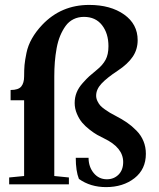

<svg xmlns="http://www.w3.org/2000/svg" viewBox="-20 -746 645 777"><path d="M17.1 0V-27.8L77.6 -33.7V-340.3H22.9V-381.8Q54.7 -381.8 66.2 -396.2Q77.6 -410.6 77.6 -436.5Q77.6 -464.4 79.3 -483.4Q81.1 -502.4 87.2 -532.2Q93.3 -562 109.4 -590.3Q125.5 -618.7 150.9 -645.5Q227.5 -726.1 340.8 -726.1Q427.2 -726.1 482.2 -687.3Q537.1 -648.4 537.1 -583.5Q537.1 -545.9 517.1 -516.4Q497.1 -486.8 456.5 -460Q412.1 -430.7 390.6 -407.5Q369.1 -384.3 369.1 -358.9Q369.1 -347.7 374.3 -336.9Q379.4 -326.2 386 -318.8Q392.6 -311.5 404.8 -303Q417 -294.4 424.8 -289.8Q432.6 -285.2 446.8 -277.8Q474.1 -263.7 493.9 -250Q513.7 -236.3 532.2 -217.5Q550.8 -198.7 560.5 -175Q570.3 -151.4 570.3 -123.5Q570.3 -61 524.2 -24.9Q478 11.2 409.2 11.2Q345.7 11.2 299.3 -22Q286.6 -54.2 286.6 -107.4H338.4Q338.4 -71.3 359.1 -45.9Q379.9 -20.5 412.6 -20.5Q440.9 -20.5 459.7 -39.3Q478.5 -58.1 478.5 -90.3Q478.5 -148.9 400.9 -186Q386.7 -192.9 373.5 -200.2Q360.4 -207.5 342.8 -221.2Q325.2 -234.9 312.7 -249.5Q300.3 -264.2 291.3 -285.4Q282.2 -306.6 282.2 -329.1Q282.2 -351.6 290 -371.3Q297.9 -391.1 314.7 -409.9Q331.5 -428.7 341.6 -437.7Q351.6 -446.8 372.6 -463.9Q395.5 -482.4 407.2 -503.9Q418.9 -525.4 418.9 -559.1Q418.9 -610.8 392.8 -644.3Q366.7 -677.7 319.8 -677.7Q296.4 -677.7 277.3 -668.2Q258.3 -658.7 245.6 -641.1Q232.9 -623.5 223.6 -601.3Q214.4 -579.1 209.2 -551Q204.1 -522.9 201.9 -495.1Q199.7 -467.3 199.7 -436V-33.7L258.8 -27.8V0Z"/></svg>

Font: Elstob 14pt
Style: Bold
Weight: 700
Designer: Peter S. Baker
Version: Version 1.015